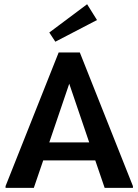

<svg xmlns="http://www.w3.org/2000/svg" viewBox="-20 -902 665 922"><path d="M445.8 -805.8 398.3 -881.7 216.7 -745.8 245.8 -701.7ZM618.3 0V-8.3L363.3 -650H261.7L6.7 -8.3V0H142.5L187.5 -131.7H437.5L482.5 0ZM408.3 -218.3H216.7L312.5 -500Z"/></svg>

Font: Boon SemiBold
Style: Regular
Weight: 600
Designer: Sungsit Sawaiwan
Foundry: FontUni
Version: Version 2.0